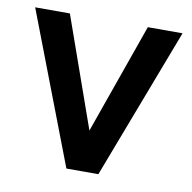

<svg xmlns="http://www.w3.org/2000/svg" viewBox="-62 -558 620 621"><g transform="rotate(10 247.5 -248.0)"><path d="M5 -496H119L247 -134L375 -496H489L300 0H195Z"/></g></svg>

Font: Cabin SemiBold
Style: Regular
Weight: 600
Designer: Pablo Impallari
Foundry: Pablo Impallari. http://www.impallari.com Igino Marini. http://www.ikern.com
Version: Version 2.001